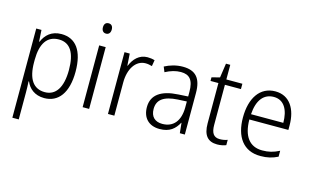

<svg xmlns="http://www.w3.org/2000/svg" viewBox="-109 -1046 2594 1597"><g transform="rotate(15 1188.0 -247.0)"><path d="M297 -542C210 -542 161 -493 136 -433H132L126 -532H81V236H136V4C136 -26 135 -62 133 -91H137C160 -36 210 10 294 10C415 10 490 -87 490 -269C490 -450 420 -542 297 -542ZM288 -493C386 -493 433 -414 433 -269C433 -117 379 -39 286 -39C187 -39 136 -113 136 -257V-280C137 -416 186 -493 288 -493Z M652 -730C627 -730 614 -713 614 -686C614 -658 628 -641 652 -641C676 -641 690 -658 690 -686C690 -713 677 -730 652 -730ZM679 -532H623V0H679Z M1038 -541C966 -541 920 -490 896 -430H893L886 -532H841V0H896V-287C896 -401 950 -488 1035 -488C1055 -488 1074 -484 1091 -479L1100 -532C1081 -538 1059 -541 1038 -541Z M1342 -541C1286 -541 1232 -525 1187 -501L1205 -457C1250 -481 1294 -494 1338 -494C1412 -494 1448 -455 1448 -352V-313L1364 -308C1218 -300 1139 -245 1139 -139C1139 -49 1192 10 1287 10C1374 10 1418 -30 1449 -87H1451L1460 0H1503V-358C1503 -485 1452 -541 1342 -541ZM1370 -266 1448 -270V-217C1447 -105 1395 -37 1298 -37C1235 -37 1197 -72 1197 -139C1197 -219 1253 -259 1370 -266Z M1793 -38C1739 -38 1718 -73 1718 -141V-486H1856V-532H1718V-658H1681L1663 -535L1594 -517V-486H1662V-139C1662 -36 1703 10 1783 10C1813 10 1839 4 1859 -4V-50C1842 -43 1818 -38 1793 -38Z M2139 -542C2006 -542 1933 -429 1933 -263C1933 -97 2008 10 2155 10C2214 10 2258 -1 2304 -24V-75C2253 -49 2213 -39 2158 -39C2049 -39 1990 -116 1989 -260H2325V-300C2325 -437 2264 -542 2139 -542ZM2138 -494C2228 -494 2269 -415 2269 -306H1991C1999 -430 2053 -494 2138 -494Z"/></g></svg>

Font: Noto Sans Devanagari SemiCondensed Light
Style: Regular
Weight: 300
Width: 4
Designer: Jelle Bosma - Monotype Design Team
Foundry: Monotype Imaging Inc.
Version: Version 2.004